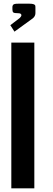

<svg xmlns="http://www.w3.org/2000/svg" viewBox="-20 -1023 290 1043"><path d="M172.4 -982.4V-951.2Q171.9 -934.6 158.7 -923.8L58.6 -851.1L36.1 -886.2L87.4 -925.3Q96.2 -934.1 96.2 -940.4Q96.2 -951.2 78.6 -951.2Q57.6 -951.2 52.5 -955.3Q47.4 -959.5 47.4 -971.7V-982.4Q47.4 -987.8 47.9 -990.2Q48.3 -992.7 51 -996.3Q53.7 -1000 60.5 -1001.5Q67.4 -1002.9 78.6 -1002.9H141.1Q155.8 -1002.9 162.8 -1000Q169.9 -997.1 171.1 -993.7Q172.4 -990.2 172.4 -982.4ZM166.5 -791.5V0H41.5V-791.5Z"/></svg>

Font: Gputeks
Style: Bold
Weight: 600
Width: 8
Version: Version 0.9